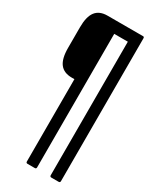

<svg xmlns="http://www.w3.org/2000/svg" viewBox="-220 -744 807 990"><g transform="rotate(30 184.0 -249.0)"><path d="M132 185Q123 185 123 176V-314H107Q60 -314 37 -343.5Q14 -373 14 -437V-560Q14 -624 37 -653.5Q60 -683 107 -683H319Q326 -683 326 -674V176Q326 185 317 185H274Q265 185 265 176V-619H184V176Q184 185 175 185Z"/></g></svg>

Font: Sofia Sans Extra Condensed
Style: Regular
Weight: 400
Designer: Botio Nikoltchev, Ani Petrova
Foundry: lettersoup
Version: Version 4.101